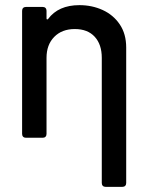

<svg xmlns="http://www.w3.org/2000/svg" viewBox="-20 -529 578 747"><path d="M146 7H81Q74 7 70 3Q66 -1 66 -8V-487Q66 -494 70 -498Q74 -502 81 -502H146Q153 -502 157 -498Q161 -494 161 -487V-457Q161 -454 163 -453.5Q165 -453 167 -455Q207 -509 289 -509Q338 -509 379.5 -490Q421 -471 446 -434Q471 -397 471 -344V183Q471 190 467 194Q463 198 456 198H391Q384 198 380 194Q376 190 376 183V-304Q376 -356 348.5 -386Q321 -416 271 -416Q221 -416 191 -385.5Q161 -355 161 -304V-8Q161 -1 157 3Q153 7 146 7Z"/></svg>

Font: Barlow_Medium_SS
Style: Regular
Weight: 500
Designer: Jeremy Tribby
Foundry: Jeremy Tribby
Version: Version 1.101 August 23, 2024